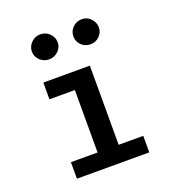

<svg xmlns="http://www.w3.org/2000/svg" viewBox="-124 -773 799 873"><g transform="rotate(-20 275.0 -337.0)"><path d="M100 0V-80H229V-382H106V-463H331V-80H450V0ZM167 -553Q142 -553 123.5 -570.5Q105 -588 105 -613Q105 -637 123.5 -655.5Q142 -674 167 -674Q194 -674 212 -655.5Q230 -637 230 -613Q230 -588 211.5 -570.5Q193 -553 167 -553ZM368 -553Q342 -553 324 -570.5Q306 -588 306 -613Q306 -638 324 -656Q342 -674 368 -674Q395 -674 412 -655Q429 -636 429 -613Q429 -588 411 -570.5Q393 -553 368 -553Z"/></g></svg>

Font: Inconsolata SemiExpanded SemiBold
Style: Regular
Weight: 600
Width: 6
Monospace: yes
Designer: Raph Levien, Cyreal, Brenton Simpson
Foundry: Raph Levien, Cyreal, Google
Version: Version 3.001; ttfautohint (v1.8.2.53-6de2)